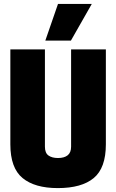

<svg xmlns="http://www.w3.org/2000/svg" viewBox="-20 -953 595 983"><path d="M33 -214V-700H210V-202Q210 -170 228 -157Q246 -144 277 -144Q309 -144 326.5 -158Q344 -172 344 -202V-700H522V-214Q522 -93 460 -41.5Q398 10 276 10Q158 10 95.5 -41.5Q33 -93 33 -214ZM212 -745 277 -933H450L343 -745Z"/></svg>

Font: Georama SemiCondensed ExtraBold
Style: Regular
Weight: 800
Width: 4
Designer: Jean-Baptiste Levee
Foundry: Production Type
Version: Version 1.000